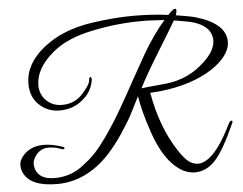

<svg xmlns="http://www.w3.org/2000/svg" viewBox="-56 -856 1222 965"><g transform="rotate(-5 555.5 -373.0)"><path d="M637 -365Q621 -333 608.5 -308.5Q596 -284 587 -267Q578 -250 564.5 -229Q551 -208 534 -182Q517 -156 498.5 -132.5Q480 -109 461 -88Q343 39 194 39Q59 39 26 -34Q18 -51 18 -73.5Q18 -96 41 -122Q79 -163 143 -163Q185 -163 236 -146Q249 -141 246 -135Q243 -129 220 -138Q197 -147 164 -147Q132 -147 108 -122Q85 -96 85 -70Q85 -59 90 -44Q109 8 184 8Q267 8 329 -41Q347 -55 363 -68.5Q379 -82 394 -98Q409 -114 424 -133Q439 -152 456 -176Q507 -249 544 -315Q563 -347 582.5 -382.5Q602 -418 623 -456L686 -568Q718 -623 747.5 -664.5Q777 -706 803 -735Q775 -737 747 -738.5Q719 -740 691 -740Q563 -740 436 -713Q309 -687 236 -626Q143 -549 143 -462Q143 -441 151 -421.5Q159 -402 173 -387.5Q187 -373 207.5 -364Q228 -355 254 -355Q316 -355 357 -399Q399 -444 400 -469Q401 -482 406 -482Q414 -482 413 -467Q405 -419 374 -386Q319 -328 240 -328Q180 -328 137 -368Q94 -408 94 -475Q94 -574 190 -652Q288 -732 444 -754Q556 -770 650 -770Q744 -770 825 -759Q850 -787 861 -787Q867 -787 867 -777.5Q867 -768 862 -754Q899 -748 923.5 -743.5Q948 -739 961 -735Q1111 -691 1111 -599Q1111 -540 1038 -482Q946 -411 792 -386Q749 -379 700 -377Q731 -201 811 -79Q838 -37 860.5 -19Q883 -1 909 -1Q945 -1 985 -41Q1005 -61 1029 -97Q1053 -133 1079 -187Q1086 -202 1095 -202Q1103 -202 1096 -187Q1038 -57 993 -8Q948 41 889 41Q831 41 777 -15Q723 -72 687 -177Q650 -284 637 -365ZM1039 -614Q1039 -620 1037 -630Q1026 -686 948 -710Q936 -714 911.5 -718.5Q887 -723 850 -729Q841 -713 819 -677Q797 -641 762 -584Q727 -527 701 -482Q675 -437 658 -403Q669 -405 685 -406.5Q701 -408 722 -410L784 -416Q898 -429 978 -505Q1039 -560 1039 -614Z"/></g></svg>

Font: #9Slide05 Great Vibes
Style: Regular
Weight: 400
Designer: Robert E. Leuschke
Foundry: Robert E. Leuschke
Version: Version 1.001